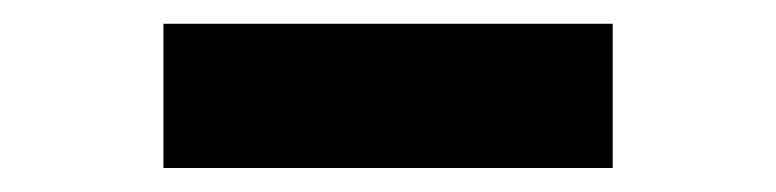

<svg xmlns="http://www.w3.org/2000/svg" viewBox="-20 -392 647 160"><path d="M490.6 -252H116.2V-372.2H490.6Z"/></svg>

Font: Be Vietnam Pro Variable Thin
Style: Regular
Weight: 100
Designer: Lam Bao, Tony Le, Vietanh Nguyen
Foundry: Yellow Type Foundry
Version: Version 1.002